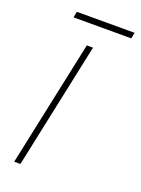

<svg xmlns="http://www.w3.org/2000/svg" viewBox="-126 -697 555 756"><g transform="rotate(20 152.0 -319.5)"><path d="M32 0 144 -528H170L58 0ZM57 -614 62 -639H304L299 -614Z"/></g></svg>

Font: Noto Sans Thin
Style: Italic
Weight: 100
Italic angle: -12°
Designer: Monotype Design Team
Foundry: Monotype Imaging Inc.
Version: Version 2.013; ttfautohint (v1.8.4.7-5d5b)